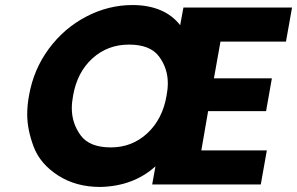

<svg xmlns="http://www.w3.org/2000/svg" viewBox="-20 -732 1179 762"><path d="M829 -421H1059L1036 -291H806L779 -135H1039L1015 0H584L597 -72Q510 7 378 10Q281 10 210 -36Q139 -82 113.5 -150Q88 -218 88 -278Q88 -314 95 -352Q113 -456 173.5 -538Q234 -620 322 -666Q410 -712 506 -712Q568 -712 616 -692Q664 -672 695 -632L708 -702H1139L1115 -567H855ZM270 -352Q265 -326 265 -302Q265 -243 300 -195Q335 -147 420 -147Q504 -147 564.5 -203Q625 -259 641 -352Q646 -378 646 -402Q646 -461 611 -508Q576 -555 492 -555Q407 -555 346.5 -500Q286 -445 270 -352Z"/></svg>

Font: Fz Poppins
Style: Bold Italic
Weight: 700
Italic angle: -10°
Designer: Ninad Kale (Devanagari), Jonny Pinhorn (Latin)
Foundry: Indian Type Foundry
Version: Vit hóa bi Vntype.Com & FontZin.Com